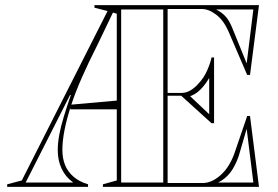

<svg xmlns="http://www.w3.org/2000/svg" viewBox="-20 -728 1084 748"><path d="M381 0V-10L435 -25V-708H989L954 -436H943L870 -606Q851 -649 822 -671Q793 -693 766 -693H633V-366H688Q706 -366 723 -376.5Q740 -387 752 -401Q774 -424 787 -453.5Q800 -483 804 -504H814V-248H804L686 -355H633V-15H770Q804 -15 838 -44.5Q872 -74 892 -127L943 -276H954L989 0ZM8 0V-10L65 -25L399 -685L348 -698V-708H444V-672L420 -679L359 -552Q325 -485 299 -426Q273 -367 256.5 -316Q240 -265 231.5 -222Q223 -179 223 -144Q223 -111 233.5 -85Q244 -59 266.5 -39.5Q289 -20 323 -10V0ZM80 -17H265Q235 -39 220 -71Q205 -103 205 -143Q205 -171 211 -203.5Q217 -236 229 -275Q241 -314 256 -358H253ZM254 -302V-320L444 -337V-302ZM452 -17H616V-691H452ZM830 -17H967L941 -226L910 -120Q896 -80 877 -55.5Q858 -31 830 -17ZM795 -283V-424Q783 -404 771 -390Q759 -376 747.5 -367.5Q736 -359 721 -353ZM941 -481 967 -691H822Q846 -679 860.5 -662Q875 -645 887 -614Z"/></svg>

Font: Kalnia Glaze Thin SemiBold
Style: Regular
Weight: 600
Version: Version 1.110